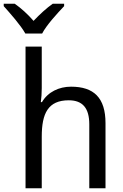

<svg xmlns="http://www.w3.org/2000/svg" viewBox="-58 -1010 662 1030"><path d="M286 -990H225C192 -967 156 -934 122 -898C91 -934 54 -967 21 -990H-38V-977C-4 -939 53 -875 78 -830H168C191 -875 250 -939 286 -977ZM166 -760H79V0H166V-277C166 -402 200 -472 311 -472C386 -472 421 -429 421 -343V0H508V-349C508 -486 445 -545 323 -545C259 -545 199 -517 167 -462H161C164 -483 166 -511 166 -537Z"/></svg>

Font: Noto Sans Thai
Style: Regular
Weight: 400
Designer: Monotype Design Team
Foundry: Monotype Imaging Inc.
Version: Version 1.901